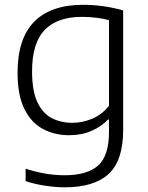

<svg xmlns="http://www.w3.org/2000/svg" viewBox="-20 -570 632 820"><path d="M257 230Q218.5 230 173.2 223.2Q128 216.5 89.5 203.5V150.5Q135 165 176 171.8Q217 178.5 255 178.5Q352.5 178.5 399 137Q445.5 95.5 445.5 -7V-59.5H441.5Q413 -29.5 370.8 -11Q328.5 7.5 275 7.5Q214 7.5 164 -18.8Q114 -45 84.5 -103.8Q55 -162.5 55 -259.5Q55 -405.5 126.2 -477.5Q197.5 -549.5 335.5 -549.5Q364.5 -549.5 393.8 -546.8Q423 -544 451.5 -538.5Q480 -533 506 -525.5V-15.5Q506 116 443.8 173Q381.5 230 257 230ZM289 -45.5Q332 -45.5 373.8 -63Q415.5 -80.5 445.5 -118V-484Q423 -490 393.2 -494Q363.5 -498 330 -498Q225.5 -498 171.2 -442.5Q117 -387 117 -265.5Q117 -182 139.5 -134Q162 -86 200.8 -65.8Q239.5 -45.5 289 -45.5Z"/></svg>

Font: Encode Sans SemiExpanded Light
Style: Regular
Weight: 300
Width: 6
Designer: Multiple Designers
Foundry: Impallari Type
Version: Version 3.002